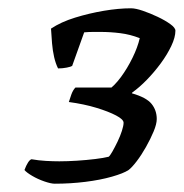

<svg xmlns="http://www.w3.org/2000/svg" viewBox="-20 -788 443 463"><path d="M112 -345Q103 -345 87 -350.5Q71 -356 57.5 -364Q44 -372 39 -378Q43 -389 47.5 -396Q52 -403 56 -404Q73 -401 90.5 -400Q108 -399 123 -399Q143 -399 166 -400.5Q189 -402 209.5 -404.5Q230 -407 242 -410Q245 -412 251 -422.5Q257 -433 263.5 -446.5Q270 -460 274 -472.5Q278 -485 278 -492Q278 -500 260 -509.5Q242 -519 212.5 -528Q183 -537 146 -542Q148 -549 152 -560Q156 -571 162 -577H269L240 -570Q256 -581 271.5 -602Q287 -623 299.5 -648.5Q312 -674 317 -696Q294 -705 270 -708Q246 -711 223 -711Q215 -711 204.5 -711Q194 -711 183 -710L154 -629Q151 -627 141 -625Q131 -623 120 -623Q114 -635 110.5 -650.5Q107 -666 105.5 -683.5Q104 -701 103 -719Q127 -735 161 -745.5Q195 -756 230.5 -762Q266 -768 296 -768Q307 -768 324.5 -762Q342 -756 360 -747.5Q378 -739 390.5 -730Q403 -721 403 -714Q403 -698 393 -677Q383 -656 367.5 -635Q352 -614 334 -595.5Q316 -577 299 -565L298 -563Q333 -553 345.5 -537.5Q358 -522 358 -501Q358 -489 350.5 -471Q343 -453 332 -433.5Q321 -414 309.5 -399Q298 -384 290 -378Q278 -370 250 -362Q222 -354 186 -349.5Q150 -345 112 -345Z"/></svg>

Font: Texturina 12pt Medium
Style: Italic
Weight: 500
Italic angle: -11°
Designer: Guillermo Torres Carreño
Foundry: Omnibus-Type
Version: Version 1.002